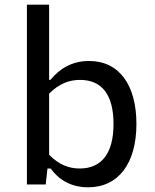

<svg xmlns="http://www.w3.org/2000/svg" viewBox="-20 -785 660 817"><path d="M560.5 -257.5C560.5 -421 489 -525.5 359 -525.5C284.5 -525.5 232 -491 195 -445.5H189V-765H94.5V0H174.5L182 -68H195.5C228.5 -22.5 279.5 12 355 12C484.5 12 560.5 -90.5 560.5 -257.5ZM189 -126.5V-386.5C232 -429.5 274.5 -445 320.5 -445C413.5 -445 463 -382 463 -257.5C463 -130 410.5 -68 319 -68C274 -68 231 -83.5 189 -126.5Z"/></svg>

Font: Monaspace Neon
Style: Regular
Weight: 400
Designer: Riley Cran & the Lettermatic Team
Foundry: Lettermatic
Version: Version 1.200 (Monaspace Neon)